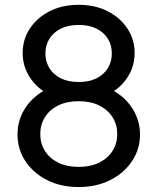

<svg xmlns="http://www.w3.org/2000/svg" viewBox="-20 -752 642 782"><path d="M51.3 -204.1Q51.3 -145 83 -96.4Q114.7 -47.9 170.9 -19Q227.1 9.8 300.3 9.8Q373.5 9.8 429.9 -19Q486.3 -47.9 518.3 -96.4Q550.3 -145 550.3 -204.1Q550.3 -231.9 543 -257.6Q535.6 -283.2 522 -305.9Q508.3 -328.6 488.8 -347.7Q469.2 -366.7 444.3 -381.3Q464.4 -394.5 479.7 -411.6Q495.1 -428.7 506.1 -448.5Q517.1 -468.3 522.7 -490.5Q528.3 -512.7 528.3 -536.1Q528.3 -590.8 499.3 -635.3Q470.2 -679.7 418.9 -706.1Q367.7 -732.4 300.3 -732.4Q233.4 -732.4 181.9 -706.1Q130.4 -679.7 101.3 -635.3Q72.3 -590.8 72.3 -536.1Q72.3 -512.7 77.9 -490.5Q83.5 -468.3 94.5 -448.5Q105.5 -428.7 121.1 -411.6Q136.7 -394.5 156.2 -381.3Q131.8 -366.7 112.3 -347.7Q92.8 -328.6 79.1 -305.9Q65.4 -283.2 58.3 -257.6Q51.3 -231.9 51.3 -204.1ZM165 -534.2Q165 -567.9 181.2 -594Q197.3 -620.1 227.5 -635.3Q257.8 -650.4 300.3 -650.4Q343.3 -650.4 373.3 -635.3Q403.3 -620.1 419.4 -594Q435.5 -567.9 435.5 -534.2Q435.5 -501 419.4 -474.6Q403.3 -448.2 373.3 -433.1Q343.3 -418 300.3 -418Q257.8 -418 227.5 -433.1Q197.3 -448.2 181.2 -474.6Q165 -501 165 -534.2ZM300.3 -339.8Q349.1 -339.8 384.3 -322.3Q419.4 -304.7 438.5 -274.4Q457.5 -244.1 457.5 -206.1Q457.5 -168 438.5 -137.7Q419.4 -107.4 384.3 -89.8Q349.1 -72.3 300.3 -72.3Q251.5 -72.3 216.6 -89.8Q181.6 -107.4 162.8 -137.7Q144 -168 144 -206.1Q144 -244.1 162.8 -274.4Q181.6 -304.7 216.6 -322.3Q251.5 -339.8 300.3 -339.8Z"/></svg>

Font: Giphurs SC
Style: Regular
Weight: 400
Version: Version 0.920